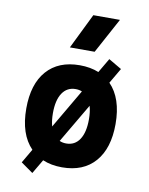

<svg xmlns="http://www.w3.org/2000/svg" viewBox="-93 -863 773 995"><g transform="rotate(10 293.0 -365.0)"><path d="M147 65.4 83.5 20.5 126.5 -53.2Q58.1 -123.5 58.1 -258.8Q58.1 -387.2 119.6 -457.3Q181.2 -527.3 293 -527.3Q349.1 -527.3 393.1 -509.3L437.5 -585L505.9 -544.9L459 -464.8Q527.8 -394.5 527.8 -258.8Q527.8 -130.9 466.3 -60.5Q404.8 9.8 293 9.8Q235.8 9.8 190.9 -9.3ZM198.2 -258.8Q198.2 -219.7 206.5 -189.9L326.7 -395.5Q311.5 -401.9 293 -401.9Q248 -401.9 223.1 -364.7Q198.2 -327.6 198.2 -258.8ZM293 -115.7Q338.4 -115.7 363 -153.1Q387.7 -190.4 387.7 -258.8Q387.7 -299.3 378.9 -329.1L257.8 -123Q273.4 -115.7 293 -115.7ZM225.6 -609.4 316.4 -794.9H456.5L356 -609.4Z"/></g></svg>

Font: Caskaydia Cove
Style: Bold
Weight: 700
Monospace: yes
Designer: Aaron Bell
Foundry: Saja Typeworks
Version: Version 4.300; ttfautohint (v1.8.3)